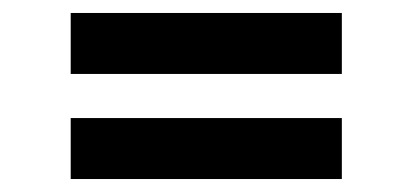

<svg xmlns="http://www.w3.org/2000/svg" viewBox="-20 -498 636 296"><path d="M89 -384V-478H507V-384ZM89 -316H507V-222H89Z"/></svg>

Font: Space Grotesk Frontify Medium
Style: Regular
Weight: 500
Designer: Florian Karsten
Version: Version 2.000